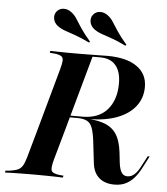

<svg xmlns="http://www.w3.org/2000/svg" viewBox="-79 -817 761 876"><g transform="rotate(5 301.0 -378.5)"><path d="M104.8 -201.6 185.5 -492.7Q192.7 -518.5 193.1 -532.3Q193.5 -546 183.9 -552Q174.2 -558.1 152.4 -560.5L131.5 -562.1L133.1 -571Q147.6 -571 168.1 -570.2Q188.7 -569.4 214.1 -569.4Q239.5 -569.4 268.5 -569.4H272.6Q315.3 -569.4 347.2 -570.2Q379 -571 394.4 -571Q481.5 -571 529.4 -537.9Q577.4 -504.8 577.4 -444.4Q577.4 -393.5 548 -355.6Q518.5 -317.7 464.1 -297.2Q409.7 -276.6 333.9 -276.6H238.7L241.1 -284.7H304.8Q379.8 -284.7 419 -329.8Q458.1 -375 458.1 -450Q458.1 -504 433.9 -532.7Q409.7 -561.3 362.9 -561.3H327.4L227.4 -201.6ZM477.4 11.3Q433.1 11.3 406.9 -11.7Q380.6 -34.7 375.8 -77.4L363.7 -180.6Q358.9 -217.7 351.2 -238.3Q343.5 -258.9 327.8 -267.7Q312.1 -276.6 282.3 -276.6L285.5 -279.8Q356.5 -279 398 -266.1Q439.5 -253.2 460.5 -222.6Q481.5 -191.9 487.9 -137.9L493.5 -87.9Q497.6 -58.1 506.9 -44.8Q516.1 -31.5 533.1 -31.5Q550.8 -31.5 565.3 -44.4Q579.8 -57.3 593.5 -84.7L617.7 -130.6H626.6L596.8 -73.4Q583.9 -48.4 567.3 -29.4Q550.8 -10.5 529 0.4Q507.3 11.3 477.4 11.3ZM107.3 -2.4Q79.8 -2.4 54.8 -2Q29.8 -1.6 9.3 -1.2Q-11.3 -0.8 -25 0L-22.6 -8.9L-3.2 -10.5Q20.2 -13.7 33.5 -19.8Q46.8 -25.8 54.8 -39.1Q62.9 -52.4 70.2 -78.2L104.8 -201.6H227.4L192.7 -78.2Q182.3 -40.3 187.1 -27.4Q191.9 -14.5 224.2 -10.5L242.7 -8.9L240.3 0Q226.6 -0.8 206.9 -1.2Q187.1 -1.6 162.5 -2Q137.9 -2.4 109.7 -2.4ZM305.6 -624.2Q266.1 -643.5 238.3 -652.8Q210.5 -662.1 191.5 -669Q172.6 -675.8 157.3 -687.1Q140.3 -700.8 137.5 -719.4Q134.7 -737.9 145.2 -751.6Q157.3 -766.9 176.6 -767.7Q196 -768.5 212.9 -755.6Q228.2 -744.4 238.7 -727.4Q249.2 -710.5 264.9 -686.7Q280.6 -662.9 309.7 -629ZM472.6 -624.2Q433.1 -643.5 405.2 -652.8Q377.4 -662.1 358.5 -669Q339.5 -675.8 324.2 -687.1Q307.3 -700.8 304.4 -719.4Q301.6 -737.9 312.1 -751.6Q324.2 -766.9 343.5 -767.7Q362.9 -768.5 379.8 -755.6Q395.2 -744.4 405.6 -727.4Q416.1 -710.5 431.9 -686.7Q447.6 -662.9 476.6 -629Z"/></g></svg>

Font: Playfair 144pt
Style: Bold Italic
Weight: 700
Italic angle: -15.6°
Designer: Claus Eggers Sørensen
Foundry: Claus Eggers Sørensen
Version: Version 2.203